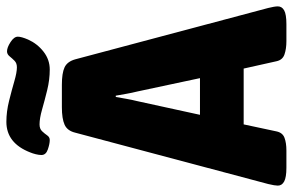

<svg xmlns="http://www.w3.org/2000/svg" viewBox="-183 -738 918 602"><g transform="rotate(-90 276.0 -437.0)"><path d="M51 2Q21 2 8 -5Q-5 -12 -5 -25Q-5 -34 0 -55L161 -660Q167 -685 186 -693.5Q205 -702 241 -702H311Q348 -702 366 -693.5Q384 -685 391 -660L552 -55Q557 -35 557 -25Q557 -12 544.5 -5Q532 2 501 2H448Q424 2 406.5 -4Q389 -10 385 -29L362 -132H187L165 -29Q161 -10 145 -4Q129 2 105 2ZM260 -466 217 -269H332L290 -466Q286 -482 283 -499Q280 -516 277 -533H273Q270 -516 267 -499Q264 -482 260 -466ZM138 -740Q126 -740 108.5 -746Q91 -752 91 -766Q91 -774 93.5 -784Q96 -794 99 -801Q128 -876 195 -876Q227 -876 261 -867.5Q295 -859 322.5 -851Q350 -843 366 -843Q379 -843 386.5 -850.5Q394 -858 400.5 -866Q407 -874 416 -874Q428 -874 445 -863Q462 -852 462 -840Q462 -829 453 -808Q440 -779 415 -759.5Q390 -740 359 -740Q327 -740 294.5 -748Q262 -756 234 -764Q206 -772 187 -772Q173 -772 165.5 -764Q158 -756 152.5 -748Q147 -740 138 -740Z"/></g></svg>

Font: Asap Semi Condensed ExtraBold
Style: Regular
Weight: 800
Width: 4
Designer: Pablo Cosgaya
Foundry: Omnibus-Type
Version: Version 3.001; ttfautohint (v1.8.4.7-5d5b)